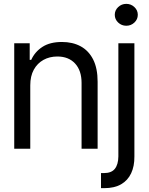

<svg xmlns="http://www.w3.org/2000/svg" viewBox="-20 -770 769 994"><path d="M136.7 -328.1V0H53.7V-545.9H133.8V-460H141.6Q160.6 -502 199.7 -527.3Q238.8 -552.7 300.8 -552.7Q356 -552.7 397.5 -530.3Q439 -507.8 462.2 -462.2Q485.4 -416.5 485.4 -346.7V0H402.3V-340.8Q402.3 -404.8 368.7 -441.2Q335 -477.5 276.9 -477.5Q236.8 -477.5 205.1 -460Q173.3 -442.4 155 -409.2Q136.7 -376 136.7 -328.1ZM592.8 -545.9H675.8V40Q676.3 90.3 658.9 127.2Q641.6 164.1 606.9 184.1Q572.3 204.1 519.5 204.1H502.9V126H518.6Q557.1 126 574.7 103.8Q592.3 81.5 592.8 40ZM633.8 -636.7Q609.4 -636.7 591.8 -653.3Q574.2 -669.9 574.2 -693.4Q574.2 -716.8 591.8 -733.4Q609.4 -750 633.8 -750Q658.2 -750 675.8 -733.4Q693.4 -716.8 693.4 -693.4Q693.4 -669.9 675.8 -653.3Q658.2 -636.7 633.8 -636.7Z"/></svg>

Font: Inter Tight
Style: Regular
Weight: 400
Designer: Rasmus Andersson
Foundry: rsms
Version: Version 3.002